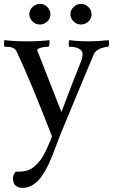

<svg xmlns="http://www.w3.org/2000/svg" viewBox="-20 -690 571 969"><path d="M2.4 -487.3Q56.2 -481.4 115.7 -481.4Q180.7 -481.4 229 -487.3Q231 -481.9 229.5 -468Q228 -454.1 224.1 -454.1Q216.8 -454.1 205.6 -453.1Q194.3 -452.1 180.9 -447.5Q167.5 -442.9 167.5 -435.1Q167.5 -435.1 169.9 -430.7L290 -124.5Q346.7 -275.4 389.6 -381.8Q396.5 -397.9 396.5 -418Q396.5 -434.6 378.4 -444.3Q360.4 -454.1 330.6 -454.1Q326.7 -454.1 326.7 -468.5Q326.7 -482.9 330.6 -487.3Q373 -481.4 432.6 -481.4Q471.2 -481.4 527.8 -487.3Q531.2 -481.9 530.3 -468Q529.3 -454.1 525.4 -454.1Q521 -454.1 512.2 -452.4Q503.4 -450.7 491.5 -447Q479.5 -443.4 468.8 -435.1Q458 -426.8 453.1 -415.5Q332 -126.5 283.2 -6.8Q276.9 8.8 258.8 57.4Q240.7 106 226.3 137Q211.9 168 193.8 194.8Q173.8 224.6 148.2 241.5Q122.6 258.3 95.2 258.3Q85.9 258.3 78.1 256.3Q70.3 254.4 62.5 249.5Q54.7 244.6 50 234.4Q45.4 224.1 45.4 209.5Q45.4 192.9 59.1 176.8Q77.6 176.8 88.9 175.8Q100.1 174.8 114 171.4Q127.9 168 138.7 161.1Q149.4 154.3 162.1 142.3Q174.8 130.4 188 112.3Q200.2 96.2 219.5 53.5Q238.8 10.7 242.2 -2.4Q186.5 -145 147.9 -238.5Q109.4 -332 63.5 -431.6Q60.1 -438.5 53.5 -443.1Q46.9 -447.8 41.3 -450Q35.6 -452.1 25.9 -453.1Q16.1 -454.1 13.2 -454.1Q10.3 -454.1 2.4 -454.1Q0.5 -454.1 0.5 -469.7Q0.5 -485.4 2.4 -487.3ZM182.6 -670.4Q203.6 -670.4 219 -654.5Q234.4 -638.7 234.4 -617.2Q234.4 -603.5 227.1 -591.8Q219.7 -580.1 207.5 -573.2Q195.3 -566.4 181.2 -566.4Q159.7 -566.4 143.8 -581.8Q127.9 -597.2 127.9 -618.4Q127.9 -639.6 144.5 -655Q161.1 -670.4 182.6 -670.4ZM335.4 -618.7Q335.4 -639.6 351.8 -655Q368.2 -670.4 389.6 -670.4Q410.6 -670.4 426.3 -654.5Q441.9 -638.7 441.9 -617.2Q441.9 -603.5 434.6 -591.8Q427.2 -580.1 414.8 -573.2Q402.3 -566.4 388.4 -566.4Q374.5 -566.4 362.3 -573.5Q350.1 -580.6 342.8 -592.5Q335.4 -604.5 335.4 -618.7Z"/></svg>

Font: Crimson
Style: Regular
Weight: 400
Version: Version 0.8